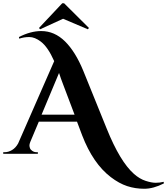

<svg xmlns="http://www.w3.org/2000/svg" viewBox="-48 -951 1033 1187"><path d="M337 -931H348L502 -778L495 -770L342 -835L200 -770L193 -778ZM965 183Q900 216 844 216Q788 216 738 199.5Q688 183 637 144Q527 60 460 -114L428 -199H192L139 -73Q134 -60 134 -52Q134 -44 137.5 -34.5Q141 -25 152.5 -17.5Q164 -10 178 -10H186V0H-28V-10H-19Q4 -10 26.5 -23.5Q49 -37 64 -64L287 -573Q248 -661 204 -694Q167 -722 133.5 -722Q100 -722 71 -712L69 -722Q141 -759 207 -759Q289 -759 354 -695Q418 -632 467 -513L612 -155Q694 48 780 124Q815 155 852 167Q889 179 914.5 179Q940 179 964 173ZM209 -242H413L343 -427Q338 -440 328.5 -466Q319 -492 317 -500Z"/></svg>

Font: Cinzel Decorative
Style: Bold
Weight: 700
Version: Version 1.002;PS 001.002;hotconv 1.0.56;makeotf.lib2.0.21325